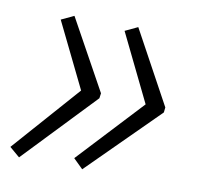

<svg xmlns="http://www.w3.org/2000/svg" viewBox="-56 -528 521 509"><g transform="rotate(10 205.0 -273.5)"><path d="M196.3 -74.7 170.4 -100.1 332 -273.4 243.2 -455.6 277.3 -471.7 384.8 -274.4 383.3 -260.7ZM25.9 -76.7 -1.5 -100.1 157.2 -279.8 71.3 -455.6 105.5 -471.7 210.4 -281.7 208.5 -268.1Z"/></g></svg>

Font: Open Sans Light
Style: Italic
Weight: 300
Italic angle: -12°
Designer: Monotype Design Team
Foundry: Monotype Imaging Inc.
Version: Version 3.003; ttfautohint (v1.8.4)